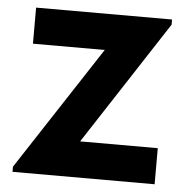

<svg xmlns="http://www.w3.org/2000/svg" viewBox="-45 -607 647 652"><g transform="rotate(5 278.5 -281.0)"><path d="M505.4 -123V0H21V-17.6L296.9 -439.5H52.2V-562.5H515.6V-544.9L240.7 -123Z"/></g></svg>

Font: Manrope3 ExtraBold
Style: Bold
Weight: 800
Width: 4
Designer: Mikhail Sharanda
Foundry: Mikhail Sharanda
Version: Version 3.000;PS 003.000;hotconv 1.0.88;makeotf.lib2.5.64775